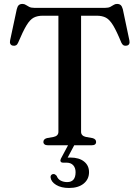

<svg xmlns="http://www.w3.org/2000/svg" viewBox="-20 -740 710 978"><path d="M154.5 -700H515.5Q532 -700 541.8 -705Q551.5 -710 559 -715Q566.5 -720 576 -720Q588 -720 594.8 -714Q601.5 -708 605.5 -693.5L639 -534.5Q641.5 -523.5 638 -516.2Q634.5 -509 625 -507.5Q616 -505.5 609.2 -509.2Q602.5 -513 598 -523Q574 -581.5 556.2 -610.8Q538.5 -640 519.5 -650Q500.5 -660 472 -660H393V-68.5Q393 -58 399.5 -51.5Q406 -45 417.5 -42.5L451.5 -36.5Q469.5 -31.5 469.5 -17Q469.5 0 446.5 0H224.5Q212.5 0 206.8 -4.8Q201 -9.5 201 -17Q201 -31.5 219 -36.5L253 -42.5Q265 -45 271.2 -51.5Q277.5 -58 277.5 -68.5V-660H198.5Q170.5 -660 151.5 -650Q132.5 -640 114.8 -610.5Q97 -581 72.5 -523Q68.5 -513 61.5 -509.2Q54.5 -505.5 45.5 -507.5Q36.5 -509 32.8 -516.2Q29 -523.5 31.5 -534.5L65.5 -693.5Q69 -708 75.8 -714Q82.5 -720 94.5 -720Q104 -720 111.5 -715Q119 -710 128.8 -705Q138.5 -700 154.5 -700ZM329.5 -5.5H361L320.5 70.5L301.5 64.5Q309.5 63.5 318 63Q326.5 62.5 338.5 62.5Q383 62.5 408.2 82.8Q433.5 103 433.5 137Q433.5 173 406.2 195.2Q379 217.5 331.5 217.5Q291.5 217.5 265.8 201.8Q240 186 237.5 163Q237 155.5 241.2 151.2Q245.5 147 251 146.5Q256.5 146 260.8 148.8Q265 151.5 268.5 155.5Q275 173 289.8 180.2Q304.5 187.5 322 187.5Q365 187.5 365 137Q365 115 353 101.8Q341 88.5 318 88.5H301.5Q291.5 88.5 288.8 82.5Q286 76.5 290 68.5Z"/></svg>

Font: Fraunces 24pt
Style: Regular
Weight: 400
Version: Version 1.000;[b76b70a41]